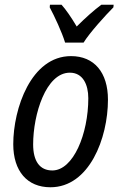

<svg xmlns="http://www.w3.org/2000/svg" viewBox="-20 -782 508 811"><path d="M255 -602H333C358 -643 427 -719 459 -751L460 -762H408C377 -739 341 -707 304 -670C281 -709 258 -742 240 -762H191L190 -751C210 -714 242 -645 255 -602ZM193 9C357 9 436 -198 436 -361C436 -476 378 -545 280 -545C111 -545 36 -323 36 -173C36 -59 95 9 193 9ZM201 -62C148 -62 120 -101 120 -172C120 -299 174 -475 275 -475C330 -475 353 -425 353 -367C353 -217 290 -62 201 -62Z"/></svg>

Font: Noto Sans Display SemiCondensed
Style: Italic
Weight: 400
Width: 4
Italic angle: -12°
Designer: Monotype Design Team
Foundry: Monotype Imaging Inc.
Version: Version 1.900